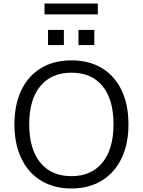

<svg xmlns="http://www.w3.org/2000/svg" viewBox="-20 -1063 812 1091"><path d="M62 -356Q62 -468 101 -550Q140 -632 213 -676Q286 -720 386 -720Q486 -720 559 -676Q632 -632 671 -550Q710 -468 710 -357Q710 -245 670.5 -163Q631 -81 558 -36.5Q485 8 386 8Q287 8 214 -36Q141 -80 101.5 -162.5Q62 -245 62 -356ZM625 -357Q625 -498 562.5 -574Q500 -650 386 -650Q272 -650 209 -573.5Q146 -497 146 -357Q146 -216 209 -139Q272 -62 386 -62Q499 -62 562 -139Q625 -216 625 -357ZM253 -893H343V-807H253ZM426 -893H516V-807H426ZM233 -981V-1043H536V-981Z"/></svg>

Font: Muli-Regular
Style: Regular
Weight: 400
Version: Version 2.000